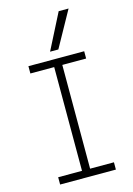

<svg xmlns="http://www.w3.org/2000/svg" viewBox="-145 -1072 791 1144"><g transform="rotate(-15 250.0 -500.0)"><path d="M78 0V-45H225V-685H78V-730H422V-685H275V-45H422V0ZM276 -780H225L337 -1000H398Z"/></g></svg>

Font: M PLUS 1 Code Light
Style: Regular
Weight: 300
Designer: Coji Morishita
Foundry: UNDERFOREST DESIGN
Version: Version 1.002